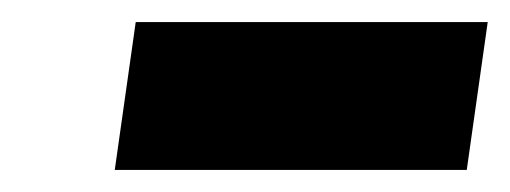

<svg xmlns="http://www.w3.org/2000/svg" viewBox="-20 -802 462 174"><path d="M403 -648 422 -782H103L84 -648Z"/></svg>

Font: Fira Sans Heavy
Style: Italic
Weight: 900
Italic angle: -8°
Designer: bBox Type GmbH & Carrois Corporate GbR & Edenspiekermann AG
Foundry: bBox Type GmbH & Carrois Corporate GbR & Edenspiekermann AG
Version: Version 4.301;PS 004.301;hotconv 1.0.88;makeotf.lib2.5.64775